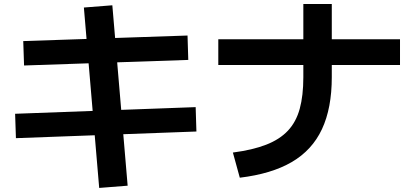

<svg xmlns="http://www.w3.org/2000/svg" viewBox="-20 -835 2040 944"><path d="M467.7 89 392.4 -798 532.3 -809 607.6 78ZM58.3 -155.7 54.3 -275.6 942 -308.3 945.7 -188.4ZM98.3 -513 94.3 -633 902 -660.3 905.7 -540.4Z M1125 -85Q1222 -97.6 1288.7 -123.6Q1355.4 -149.6 1395.7 -192.6Q1436 -235.6 1453.7 -300.2Q1471.4 -364.7 1471.4 -455.4V-815.3H1611.3V-455.4Q1611.3 -303.3 1563 -200Q1514.6 -96.7 1414.6 -38.3Q1314.7 20 1159 38.7ZM1053.3 -515.4V-642H1946.7V-515.4Z"/></svg>

Font: M PLUS 1 Thin
Style: Regular
Weight: 100
Designer: Coji Morishita
Foundry: UNDERFOREST DESIGN
Version: Version 1.001